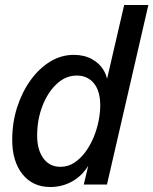

<svg xmlns="http://www.w3.org/2000/svg" viewBox="-20 -740 615 770"><path d="M316 0 339 -97 342 -90Q318 -42 275.5 -16Q233 10 182 10Q111 10 70 -41.5Q29 -93 29 -179Q29 -248 48.5 -309Q68 -370 102 -417.5Q136 -465 180.5 -492.5Q225 -520 276 -520Q318 -520 349.5 -502.5Q381 -485 398 -454Q415 -423 413 -381L399 -379L478 -720H575L409 0ZM222 -71Q253 -71 278 -87.5Q303 -104 322.5 -130.5Q342 -157 355.5 -189.5Q369 -222 375.5 -255.5Q382 -289 382 -317Q382 -375 356.5 -406Q331 -437 288 -437Q243 -437 207 -403Q171 -369 150 -314.5Q129 -260 129 -196Q129 -139 154 -105Q179 -71 222 -71Z"/></svg>

Font: Instrument Sans SemiCondensed Medium
Style: Italic
Weight: 500
Width: 4
Italic angle: -13°
Designer: Rodrigo Fuenzalida
Foundry: fragTYPE
Version: Version 1.000;gftools[0.9.28]